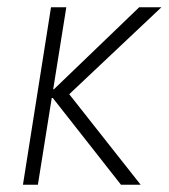

<svg xmlns="http://www.w3.org/2000/svg" viewBox="-20 -507 463 527"><path d="M43 0 120 -487H162L126 -262H128L362 -487H423L159 -238L153 -270L366 0H312L125 -238H122L84 0Z"/></svg>

Font: Nunito Sans 10pt Condensed ExtraLight
Style: Italic
Weight: 250
Width: 3
Italic angle: -9°
Designer: Vernon Adams
Foundry: Vernon Adams
Version: Version 3.101;gftools[0.9.27]